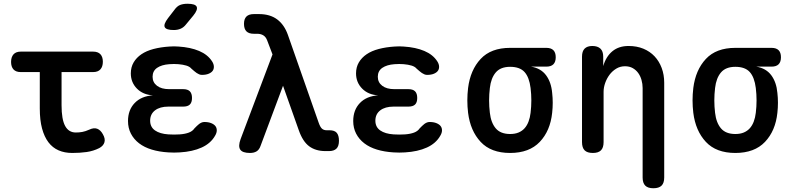

<svg xmlns="http://www.w3.org/2000/svg" viewBox="-20 -805 4240 1023"><path d="M476 -530Q502 -530 515 -516Q528 -502 528 -476Q528 -450 515 -435.5Q502 -421 476 -421H308V-244Q308 -169 327 -134Q346 -99 384 -99Q402 -99 418.5 -102Q435 -105 455 -114Q480 -126 498 -119Q516 -112 528 -90Q542 -66 536.5 -47Q531 -28 509 -16Q477 0 441.5 5Q406 10 365 10Q324 10 292 -4Q260 -18 238 -47Q216 -76 204 -120.5Q192 -165 192 -227V-421H90Q65 -421 52 -435Q39 -449 39 -475Q39 -501 52 -515.5Q65 -530 91 -530Z M1110 -478Q1119 -464 1119.5 -450.5Q1120 -437 1113 -427.5Q1106 -418 1091.5 -412Q1077 -406 1056 -406Q1048 -406 1041 -409Q1034 -412 1028 -416Q1022 -420 1015 -426Q1008 -432 1000 -439Q991 -450 973 -455.5Q955 -461 931 -463Q919 -464 907 -464Q895 -464 882 -463Q841 -460 817 -443.5Q793 -427 793 -396Q793 -366 816.5 -348Q840 -330 881 -330H956Q980 -330 991.5 -318.5Q1003 -307 1003 -283Q1003 -259 991.5 -248Q980 -237 956 -237H877Q832 -237 806 -217Q780 -197 780 -162Q780 -128 806 -110Q832 -92 877 -89Q892 -88 907.5 -88Q923 -88 938 -89Q966 -91 986 -98.5Q1006 -106 1016 -121L1029 -134Q1035 -140 1041 -144.5Q1047 -149 1054 -152Q1061 -155 1069 -155Q1090 -155 1105 -149Q1120 -143 1127.5 -133.5Q1135 -124 1135 -110.5Q1135 -97 1126 -82Q1103 -41 1054.5 -19Q1006 3 938 7Q923 8 907.5 8Q892 8 877 7Q828 4 788.5 -8Q749 -20 721 -41.5Q693 -63 677.5 -93Q662 -123 662 -160Q662 -219 697.5 -256Q733 -293 795 -297Q742 -300 709.5 -333Q677 -366 677 -414Q677 -447 692 -472.5Q707 -498 733.5 -516Q760 -534 798 -544Q836 -554 882 -557Q895 -558 907 -558Q919 -558 931 -557Q995 -553 1041 -533.5Q1087 -514 1110 -478ZM972 -676Q959 -659 942.5 -652Q926 -645 906 -645Q866 -645 858 -660Q850 -675 875 -708L909 -752Q923 -772 939.5 -778.5Q956 -785 979 -785Q1021 -785 1028 -769Q1035 -753 1010 -722Z M1368 -27Q1361 -7 1347 1.5Q1333 10 1312 10Q1272 10 1260 -8Q1248 -26 1262 -64L1432 -515L1403 -591Q1396 -609 1382.5 -617Q1369 -625 1351 -625H1333Q1306 -625 1293 -638Q1280 -651 1280 -678Q1280 -704 1293 -717Q1306 -730 1333 -730H1360Q1419 -730 1457 -701.5Q1495 -673 1514 -619L1678 -151Q1686 -128 1695.5 -119.5Q1705 -111 1720 -111H1735Q1763 -111 1774.5 -97Q1786 -83 1786 -55Q1786 -26 1772.5 -13Q1759 0 1733 0H1714Q1662 0 1627.5 -25.5Q1593 -51 1572 -111L1488 -348Z M2310 -478Q2319 -464 2319.5 -450.5Q2320 -437 2313 -427.5Q2306 -418 2291.5 -412Q2277 -406 2256 -406Q2248 -406 2241 -409Q2234 -412 2228 -416Q2222 -420 2215 -426Q2208 -432 2200 -439Q2191 -450 2173 -455.5Q2155 -461 2131 -463Q2119 -464 2107 -464Q2095 -464 2082 -463Q2041 -460 2017 -443.5Q1993 -427 1993 -396Q1993 -366 2016.5 -348Q2040 -330 2081 -330H2156Q2180 -330 2191.5 -318.5Q2203 -307 2203 -283Q2203 -259 2191.5 -248Q2180 -237 2156 -237H2077Q2032 -237 2006 -217Q1980 -197 1980 -162Q1980 -128 2006 -110Q2032 -92 2077 -89Q2092 -88 2107.5 -88Q2123 -88 2138 -89Q2166 -91 2186 -98.5Q2206 -106 2216 -121L2229 -134Q2235 -140 2241 -144.5Q2247 -149 2254 -152Q2261 -155 2269 -155Q2290 -155 2305 -149Q2320 -143 2327.5 -133.5Q2335 -124 2335 -110.5Q2335 -97 2326 -82Q2303 -41 2254.5 -19Q2206 3 2138 7Q2123 8 2107.5 8Q2092 8 2077 7Q2028 4 1988.5 -8Q1949 -20 1921 -41.5Q1893 -63 1877.5 -93Q1862 -123 1862 -160Q1862 -219 1897.5 -256Q1933 -293 1995 -297Q1942 -300 1909.5 -333Q1877 -366 1877 -414Q1877 -447 1892 -472.5Q1907 -498 1933.5 -516Q1960 -534 1998 -544Q2036 -554 2082 -557Q2095 -558 2107 -558Q2119 -558 2131 -557Q2195 -553 2241 -533.5Q2287 -514 2310 -478Z M2891 -450H2810Q2862 -441 2889.5 -404Q2917 -367 2922 -310Q2925 -284 2925 -257.5Q2925 -231 2922 -204Q2912 -108 2856 -49Q2800 10 2698 10Q2596 10 2541 -49Q2486 -108 2474 -204Q2470 -237 2470 -270Q2470 -303 2474 -336Q2486 -432 2541 -491Q2596 -550 2698 -550H2891Q2916 -550 2928.5 -537.5Q2941 -525 2941 -500Q2941 -475 2928.5 -462.5Q2916 -450 2891 -450ZM2698 -91Q2724 -91 2743 -99Q2762 -107 2775 -121.5Q2788 -136 2796 -157Q2804 -178 2807 -204Q2811 -237 2811 -270Q2811 -303 2807 -336Q2800 -393 2775 -421Q2750 -449 2698 -449Q2647 -449 2621.5 -419Q2596 -389 2590 -336Q2586 -303 2586 -270Q2586 -237 2590 -204Q2596 -151 2621.5 -121Q2647 -91 2698 -91Z M3196 -316V-48Q3196 -18 3182 -4Q3168 10 3139 10Q3109 10 3095 -4Q3081 -18 3081 -48V-503Q3081 -532 3095 -546Q3109 -560 3136 -560Q3164 -560 3179 -546Q3194 -532 3194 -503V-453Q3209 -504 3243 -532Q3277 -560 3329 -560Q3373 -560 3408 -545.5Q3443 -531 3467.5 -505Q3492 -479 3505.5 -443Q3519 -407 3519 -364V141Q3519 170 3505 184Q3491 198 3461 198Q3432 198 3418 184Q3404 170 3404 141V-336Q3404 -358 3398 -379Q3392 -400 3380.5 -416Q3369 -432 3351.5 -442Q3334 -452 3310 -452Q3284 -452 3263 -439Q3242 -426 3227.5 -406.5Q3213 -387 3204.5 -363Q3196 -339 3196 -316Z M4091 -450H4010Q4062 -441 4089.5 -404Q4117 -367 4122 -310Q4125 -284 4125 -257.5Q4125 -231 4122 -204Q4112 -108 4056 -49Q4000 10 3898 10Q3796 10 3741 -49Q3686 -108 3674 -204Q3670 -237 3670 -270Q3670 -303 3674 -336Q3686 -432 3741 -491Q3796 -550 3898 -550H4091Q4116 -550 4128.5 -537.5Q4141 -525 4141 -500Q4141 -475 4128.5 -462.5Q4116 -450 4091 -450ZM3898 -91Q3924 -91 3943 -99Q3962 -107 3975 -121.5Q3988 -136 3996 -157Q4004 -178 4007 -204Q4011 -237 4011 -270Q4011 -303 4007 -336Q4000 -393 3975 -421Q3950 -449 3898 -449Q3847 -449 3821.5 -419Q3796 -389 3790 -336Q3786 -303 3786 -270Q3786 -237 3790 -204Q3796 -151 3821.5 -121Q3847 -91 3898 -91Z"/></svg>

Font: Maple Mono NL SemiBold
Style: Regular
Weight: 600
Monospace: yes
Designer: subframe7536
Version: Version 7.000